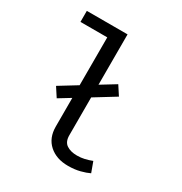

<svg xmlns="http://www.w3.org/2000/svg" viewBox="-178 -887 972 1028"><g transform="rotate(30 307.5 -372.5)"><path d="M403.6 -501.5 440 -445.6 313.3 -367.7V-133.3Q313.3 -93.3 338.2 -76.7Q363.1 -60 402.6 -60Q426.7 -60 449 -65.1Q471.3 -70.3 493.3 -79L516.4 -15.9Q494.4 -5.1 461.8 3.3Q429.2 11.8 388.2 11.8Q316.4 11.8 271.8 -27.9Q227.2 -67.7 227.2 -137.9V-314.9L155.9 -271.3L119.5 -327.2L227.2 -393.3V-689.2H61.5V-757.4H313.3V-446.2Z"/></g></svg>

Font: FiraCode Nerd Font
Style: Regular
Weight: 400
Designer: Carrois Corporate, Edenspiekermann AG, Nikita Prokopov
Foundry: Carrois Corporate, Edenspiekermann AG, Nikita Prokopov
Version: Version 6.002;Nerd Fonts 3.4.0